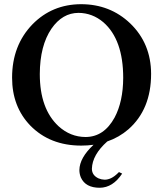

<svg xmlns="http://www.w3.org/2000/svg" viewBox="-20 -678 770 907"><path d="M557.1 142.1Q513.2 208.5 451.2 209Q384.3 209 362.3 161.1Q355 144 355 125Q356 67.4 421.9 5.9Q393.6 9.8 363.8 9.8Q215.8 9.8 123 -85Q37.1 -174.3 37.1 -311Q37.1 -463.4 133.3 -563Q226.1 -657.7 362.8 -658.2Q500 -658.2 595.2 -567.4Q693.4 -472.7 693.8 -329.1Q693.8 -161.6 586.9 -67.4Q543 -29.3 486.8 -9.8Q416 53.2 414.1 119.1Q414.1 149.9 445.3 164.6Q459 170.4 474.1 170.9Q505.4 170.9 536.1 140.6Q539.1 137.7 542 134.8ZM351.1 -617.2Q274.9 -617.2 223.1 -542.5Q168.5 -462.4 168 -328.1Q168 -163.6 256.8 -81.5Q312.5 -31.2 383.8 -30.8Q471.2 -30.8 521.5 -123Q561.5 -198.2 562 -310.1Q562 -491.2 468.3 -572.8Q416.5 -616.7 351.1 -617.2Z"/></svg>

Font: Linux Libertine O
Style: Semibold
Weight: 700
Designer: Philipp H. Poll
Foundry: Philipp H. Poll
Version: Version 5.0.0